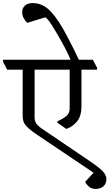

<svg xmlns="http://www.w3.org/2000/svg" viewBox="-51 -1035 715 1254"><path d="M0 0ZM644 135Q644 165 624 182Q604 199 573 199Q549 199 532 185.5Q515 172 506 154V152L560 93L200 -149Q156 -178 134 -198.5Q112 -219 104.5 -236.5Q97 -254 97 -279V-580H-4L-31 -631V-645H555L583 -593V-580H481V-341Q481 -276 451.5 -241Q422 -206 382 -193L324 -233V-243Q363 -260 383.5 -278Q404 -296 404 -326V-580H175V-268Q175 -245 185.5 -229Q196 -213 225 -193L529 13Q596 58 620 83.5Q644 109 644 135ZM387 -799Q440 -699 465 -642H411Q399 -671 384 -701.5Q369 -732 358 -751Q315 -828 287.5 -871Q260 -914 245 -922L128 -886Q114 -897 104 -916Q94 -935 94 -955Q94 -983 112.5 -999Q131 -1015 162 -1015Q229 -1015 280.5 -960Q332 -905 387 -799Z"/></svg>

Font: Martel
Style: Regular
Weight: 400
Designer: Dan Reynolds
Foundry: Dan Reynolds
Version: Version 1.001; ttfautohint (v1.1) -l 5 -r 5 -G 72 -x 0 -D la